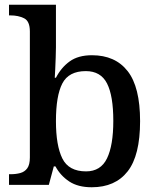

<svg xmlns="http://www.w3.org/2000/svg" viewBox="-20 -780 664 810"><path d="M367 10Q309 10 272 -14.5Q235 -39 214 -78H207L186 0H18V-45H25Q47 -45 65.5 -50Q84 -55 95 -70Q106 -85 106 -116V-647Q106 -691 81.5 -703Q57 -715 25 -715H18V-760H216V-580Q216 -563 215 -537.5Q214 -512 213 -488Q212 -464 211 -452H216Q238 -495 274 -521Q310 -547 368 -547Q466 -547 518.5 -480Q571 -413 571 -269Q571 -124 518.5 -57Q466 10 367 10ZM343 -57Q405 -57 431.5 -112Q458 -167 458 -270Q458 -376 431.5 -428Q405 -480 342 -480Q270 -480 243 -428Q216 -376 216 -269Q216 -166 243 -111.5Q270 -57 343 -57Z"/></svg>

Font: Noto Serif Bengali Medium
Style: Regular
Weight: 500
Designer: Juan Bruce, Universal Thirst, Indian Type Foundry and the Monotype Design Team.
Foundry: Monotype Imaging Inc.
Version: Version 2.003; ttfautohint (v1.8.4.7-5d5b)